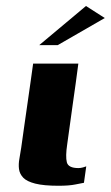

<svg xmlns="http://www.w3.org/2000/svg" viewBox="-20 -609 366 634"><path d="M238.7 -399Q230.1 -332.7 220.4 -266Q210.8 -199.3 201.9 -132.4Q195.9 -92.4 200.7 -73.2Q205.5 -54 239.1 -54Q246.1 -54 254.1 -56.2Q262.1 -58.4 264.8 -59.7L257.2 -5.4Q250.2 -4.4 229.4 0Q208.7 4.4 173.5 4.4Q124.4 4.4 96.5 -2.7Q68.6 -9.8 56.7 -22.3Q44.8 -34.9 42.7 -51Q40.7 -67.1 44.1 -85.2Q47.4 -103.3 50.1 -121.7Q54.4 -152.5 59.9 -191.4Q65.4 -230.3 71.1 -269.6Q76.8 -309 81.6 -343.1Q86.4 -377.1 89.4 -399Q126.7 -399 164 -399Q201.3 -399 238.7 -399ZM109.6 -460 263.9 -589.2 326 -549.5 170.7 -460Z"/></svg>

Font: Genos Thin
Style: Italic
Weight: 100
Italic angle: -8°
Designer: Robert E. Leuschke
Foundry: Robert E. Leuschke
Version: Version 1.010